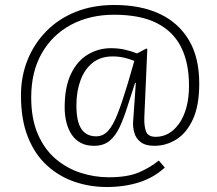

<svg xmlns="http://www.w3.org/2000/svg" viewBox="-20 -578 871 769"><path d="M408 171Q340 171 278.5 150Q217 129 168.5 85Q120 41 92 -28.5Q64 -98 64 -196Q64 -272 90 -337Q116 -402 164.5 -452Q213 -502 282 -530Q351 -558 438 -558Q544 -558 619.5 -522.5Q695 -487 736.5 -417.5Q778 -348 778 -243Q778 -156 753 -101Q728 -46 687 -20Q646 6 598 6Q563 6 544 -8.5Q525 -23 518.5 -44.5Q512 -66 513 -88L524 -246H521L490 -150Q476 -105 459.5 -69.5Q443 -34 419 -14Q395 6 356 6Q325 6 303 -6Q281 -18 267 -39Q253 -60 246 -88Q239 -116 239 -148Q239 -230 264.5 -282.5Q290 -335 332.5 -360Q375 -385 424 -385Q456 -385 482.5 -378.5Q509 -372 529 -364L567 -384L570 -381L558 -108Q557 -70 565.5 -50Q574 -30 604 -30Q631 -30 654.5 -43Q678 -56 697 -82.5Q716 -109 726.5 -147.5Q737 -186 737 -235Q737 -326 705.5 -389Q674 -452 608 -485.5Q542 -519 437 -519Q340 -519 265 -479Q190 -439 147.5 -365Q105 -291 105 -188Q105 -102 131.5 -41Q158 20 202.5 58Q247 96 302.5 114Q358 132 416 132Q490 132 535 113Q580 94 616 65L640 93Q597 133 538 152Q479 171 408 171ZM365 -32Q393 -32 413 -54Q433 -76 451 -122Q469 -168 491 -241L518 -334Q499 -342 477 -347Q455 -352 431 -352Q383 -352 351 -326.5Q319 -301 302.5 -256.5Q286 -212 286 -156Q286 -91 306 -61.5Q326 -32 365 -32Z"/></svg>

Font: Literata 18pt ExtraLight
Style: Italic
Weight: 250
Italic angle: -2°
Designer: Latin by Veronika Burian and Jose Scaglione. Greek by Irene Vlachou. Cyrillic by Vera Evstafieva
Foundry: TypeTogether
Version: Version 3.103;gftools[0.9.29]